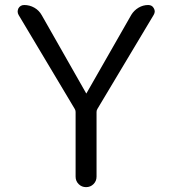

<svg xmlns="http://www.w3.org/2000/svg" viewBox="-20 -773 689 770"><path d="M54.7 -712.9Q50.8 -719.7 50.8 -726.6Q50.8 -732.4 53.7 -739.3Q61.5 -752.9 77.1 -752.9Q98.6 -752.9 117.7 -742.2Q136.7 -731.4 147.5 -711.9L325.2 -399.4Q325.2 -398.4 326.2 -398.4Q327.1 -398.4 327.1 -399.4L506.8 -713.9Q517.6 -731.4 535.6 -742.2Q553.7 -752.9 574.2 -752.9Q589.8 -752.9 596.7 -740.2Q600.6 -733.4 600.6 -727.5Q600.6 -720.7 596.7 -713.9L371.1 -336.9Q367.2 -331.1 367.2 -324.2V-64.5Q367.2 -46.9 355 -34.7Q342.8 -22.5 325.2 -22.5Q307.6 -22.5 295.4 -34.7Q283.2 -46.9 283.2 -64.5V-324.2Q283.2 -331.1 279.3 -336.9Z"/></svg>

Font: Gen Jyuu Gothic P Normal
Style: Regular
Weight: 300
Designer: [Source Han Sans]
Ryoko NISHIZUKA  (kana & ideographs); Paul D. Hunt (Latin, Greek & Cyrillic); Wenlong ZHANG  (bopomofo
Version: Version 1.002.20150607